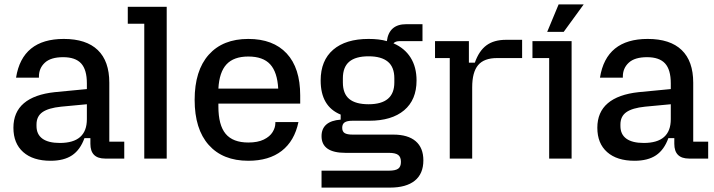

<svg xmlns="http://www.w3.org/2000/svg" viewBox="-20 -721 3248 873"><path d="M41 -140Q41 -211 88.5 -251.5Q136 -292 229 -302L375 -316V-342Q375 -404 349 -432.5Q323 -461 267 -461Q211 -461 184 -436Q157 -411 157 -373V-368H53Q81 -544 270 -544Q372 -544 424.5 -493.5Q477 -443 477 -345V-77H545V0H458Q391 0 391 -67V-93H364Q345 -40 308 -15Q271 10 210 10Q130 10 85.5 -29.5Q41 -69 41 -140ZM252 -71Q375 -71 375 -179V-247L258 -236Q200 -230 173 -211Q146 -192 146 -155V-148Q146 -110 173 -90.5Q200 -71 252 -71Z M636 -613H561V-690H738V0H636Z M865 -267Q865 -400 929 -472Q993 -544 1109 -544Q1222 -544 1283.5 -478Q1345 -412 1345 -287V-250H973V-237Q973 -152 1006 -112.5Q1039 -73 1109 -73Q1152 -73 1179.5 -86.5Q1207 -100 1219.5 -120.5Q1232 -141 1232 -161V-166H1337Q1319 -80 1261 -35Q1203 10 1109 10Q993 10 929 -62Q865 -134 865 -267ZM1245 -318Q1241 -393 1208.5 -428.5Q1176 -464 1109 -464Q1043 -464 1010 -428.5Q977 -393 973 -318Z M1442 55H1748Q1778 55 1790.5 46Q1803 37 1803 15Q1803 -7 1790.5 -16.5Q1778 -26 1748 -26H1551Q1442 -26 1442 -102Q1442 -136 1464 -155Q1486 -174 1529 -177V-200Q1438 -237 1438 -355Q1438 -446 1495 -495Q1552 -544 1656 -544Q1705 -544 1739 -534Q1749 -611 1827 -611H1901V-534H1797Q1778 -534 1769 -524Q1820 -502 1847 -459Q1874 -416 1874 -355Q1874 -267 1817.5 -219.5Q1761 -172 1659 -172H1583Q1558 -172 1547 -164.5Q1536 -157 1536 -140Q1536 -123 1547 -116Q1558 -109 1583 -109H1768Q1835 -109 1870 -79Q1905 -49 1905 8Q1905 69 1866 100.5Q1827 132 1753 132H1442ZM1656 -247Q1773 -247 1773 -346V-365Q1773 -416 1743.5 -440.5Q1714 -465 1656 -465Q1597 -465 1568 -440.5Q1539 -416 1539 -365V-346Q1539 -295 1568 -271Q1597 -247 1656 -247Z M2025 -457H1958V-534H2112V-436H2139Q2158 -490 2192 -515Q2226 -540 2281 -540H2354V-457H2240Q2181 -457 2154 -425Q2127 -393 2127 -324V0H2025Z M2477 -457H2401V-534H2579V0H2477ZM2520 -701H2634L2543 -576H2468Z M2696 -140Q2696 -211 2743.5 -251.5Q2791 -292 2884 -302L3030 -316V-342Q3030 -404 3004 -432.5Q2978 -461 2922 -461Q2866 -461 2839 -436Q2812 -411 2812 -373V-368H2708Q2736 -544 2925 -544Q3027 -544 3079.5 -493.5Q3132 -443 3132 -345V-77H3200V0H3113Q3046 0 3046 -67V-93H3019Q3000 -40 2963 -15Q2926 10 2865 10Q2785 10 2740.5 -29.5Q2696 -69 2696 -140ZM2907 -71Q3030 -71 3030 -179V-247L2913 -236Q2855 -230 2828 -211Q2801 -192 2801 -155V-148Q2801 -110 2828 -90.5Q2855 -71 2907 -71Z"/></svg>

Font: Mozilla Headline BETA
Style: Regular
Weight: 400
Designer: Studio DRAMA
Foundry: Studio DRAMA
Version: Version 0.100